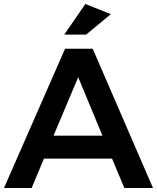

<svg xmlns="http://www.w3.org/2000/svg" viewBox="-21 -945 789 965"><path d="M412 -771H302L408 -925L536 -874ZM542 -148H200L138 0H-1L306 -700H445L748 0H604ZM494 -263 372 -557 248 -263Z"/></svg>

Font: QuotatisMedium
Style: Regular
Weight: 500
Designer: Julieta Ulanovsky
Foundry: Quotatis-Medium
Version: Version 4.000;PS 004.000;hotconv 1.0.88;makeotf.lib2.5.64775